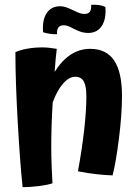

<svg xmlns="http://www.w3.org/2000/svg" viewBox="-20 -739 581 798"><path d="M193 -127Q193 -95 194.5 -52.5Q196 -10 198 23Q176 30 140.5 34.5Q105 39 74 39Q63 -65 53.5 -235Q44 -405 44 -522Q62 -531 92.5 -536.5Q123 -542 155 -542Q169 -542 184 -540.5Q199 -539 216 -536Q214 -519 211.5 -495Q209 -471 207 -440Q237 -488 274 -512Q311 -536 355 -536Q422 -536 454.5 -487.5Q487 -439 487 -341Q487 -264 474.5 -164.5Q462 -65 448 -10Q418 -11 381.5 -15Q345 -19 304 -27Q321 -120 330 -200Q339 -280 339 -338Q339 -382 328 -401Q317 -420 293 -420Q267 -420 242 -391.5Q217 -363 199 -313Q196 -267 194.5 -218.5Q193 -170 193 -127ZM285 -696Q303 -687 312.5 -684Q322 -681 331 -681Q347 -681 353.5 -690.5Q360 -700 359 -719Q376 -720 391 -718Q406 -716 418 -710Q422 -660 403 -631Q384 -602 346 -602Q333 -602 320 -605.5Q307 -609 285 -620Q269 -629 260.5 -631.5Q252 -634 245 -634Q230 -634 223 -625Q216 -616 217 -597Q204 -596 187.5 -598.5Q171 -601 159 -605Q155 -656 174 -684.5Q193 -713 230 -713Q241 -713 252.5 -709.5Q264 -706 285 -696Z"/></svg>

Font: Atma SemiBold
Style: Regular
Weight: 600
Designer: Gregori Vincens, Jeremie Hornus, Riccardo Olocco, Yoann Minet.
Foundry: black foundry
Version: Version 1.102;PS 1.100;hotconv 1.0.86;makeotf.lib2.5.63406